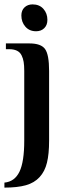

<svg xmlns="http://www.w3.org/2000/svg" viewBox="-29 -669 307 879"><path d="M136.2 -525.9Q105.5 -525.9 87.2 -546.9Q68.8 -567.9 68.8 -598.1Q68.8 -621.6 83.3 -635.3Q97.7 -648.9 120.1 -648.9Q151.4 -648.9 169.7 -628.4Q188 -607.9 188 -578.1Q188 -554.2 173.6 -540Q159.2 -525.9 136.2 -525.9ZM-8.8 189.9V167Q38.1 162.6 60.1 117.2Q82 71.8 82 -24.9V-344.2Q82 -369.1 79.3 -385.5Q76.7 -401.9 69.6 -416Q62.5 -430.2 48.3 -437Q34.2 -443.8 12.2 -443.8H-2V-470.2H106Q158.7 -470.2 177.2 -444.6Q195.8 -418.9 195.8 -344.2V-24.9Q195.8 36.1 186 75.9Q176.3 115.7 152.3 141.8Q128.4 168 89.6 179Q50.8 189.9 -8.8 189.9Z"/></svg>

Font: El Messiri SemiBold
Style: Regular
Weight: 600
Designer: Mohamed Gaber
Foundry: Kief Type Foundry
Version: Version 2.007;PS 002.007;hotconv 1.0.88;makeotf.lib2.5.64775